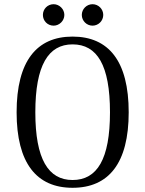

<svg xmlns="http://www.w3.org/2000/svg" viewBox="-20 -880 691 913"><path d="M235 -758C262 -758 286 -781 286 -809C286 -837 262 -860 235 -860C206 -860 184 -837 184 -809C184 -781 206 -758 235 -758ZM420 -758C448 -758 471 -781 471 -809C471 -837 448 -860 420 -860C392 -860 369 -837 369 -809C369 -781 392 -758 420 -758ZM325 13C497 13 592 -104 592 -346C592 -589 497 -706 325 -706C154 -706 59 -589 59 -346C59 -104 154 13 325 13ZM325 -24C210 -24 148 -123 148 -346C148 -570 210 -669 325 -669C442 -669 503 -570 503 -346C503 -123 442 -24 325 -24Z"/></svg>

Font: Arima Koshi
Style: Regular
Weight: 400
Designer: Joana Correia and Natanael Gama
Foundry: NDISCOVER
Version: Version 1.019;PS 001.019;hotconv 1.0.88;makeotf.lib2.5.64775